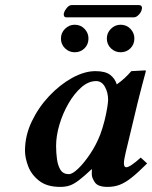

<svg xmlns="http://www.w3.org/2000/svg" viewBox="-20 -723 597 753"><path d="M340 -39Q340 -42 340 -48Q340 -54 341 -58L339 -59Q308 -30 288 -15Q268 0 252 5Q236 10 216 10Q164 10 133.5 -14Q103 -38 90.5 -71Q78 -104 78 -132Q78 -191 104.5 -246.5Q131 -302 173 -346.5Q215 -391 263 -417.5Q311 -444 354 -444Q393 -444 412 -429.5Q431 -415 438 -392Q455 -404 469 -417Q483 -430 495 -444L550 -447Q552 -447 552 -444Q552 -444 548.5 -430.5Q545 -417 539.5 -397Q534 -377 529 -356.5Q524 -336 520 -321L473 -125Q466 -96 466 -83Q466 -67 475 -67Q490 -67 532 -105L557 -82Q522 -47 497 -27Q472 -7 450 1.5Q428 10 402 10Q364 10 352 -8Q340 -26 340 -39ZM373 -195Q383 -222 390 -250Q397 -278 400.5 -300.5Q404 -323 404 -331Q404 -360 391.5 -382.5Q379 -405 357 -405Q327 -405 299 -380.5Q271 -356 248.5 -317Q226 -278 213 -234Q200 -190 200 -151Q200 -124 203.5 -98.5Q207 -73 217.5 -56.5Q228 -40 250 -40Q264 -40 286.5 -61.5Q309 -83 333 -118.5Q357 -154 373 -195ZM219 -572Q219 -594 235 -610Q251 -626 273 -626Q296 -626 311.5 -610Q327 -594 327 -572Q327 -549 311.5 -533.5Q296 -518 273 -518Q251 -518 235 -533.5Q219 -549 219 -572ZM399 -572Q399 -594 415 -610Q431 -626 453 -626Q476 -626 491.5 -610Q507 -594 507 -572Q507 -549 491.5 -533.5Q476 -518 453 -518Q431 -518 415 -533.5Q399 -549 399 -572ZM505 -655H240Q230 -655 230 -667Q230 -670 231 -672Q233 -681 242 -692Q251 -703 261 -703H525Q537 -703 537 -691Q537 -689 536 -687Q535 -677 525 -666Q515 -655 505 -655Z"/></svg>

Font: Libertinus Serif Semibold Italic
Style: Regular
Weight: 600
Italic angle: -11.5°
Designer: Philipp H. Poll, Khaled Hosny
Foundry: Caleb Maclennan
Version: Version 7.051;RELEASE